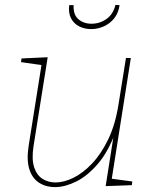

<svg xmlns="http://www.w3.org/2000/svg" viewBox="-20 -759 634 785"><path d="M208 6Q171 7 142 -10.5Q113 -28 100.5 -65.5Q88 -103 97 -162L151 -502L156 -492L66 -505L68 -520L175 -525L117 -161Q109 -108 119.5 -75.5Q130 -43 153.5 -28Q177 -13 207 -13Q241 -13 280 -32Q319 -51 356.5 -90.5Q394 -130 423 -190.5Q452 -251 465 -335L495 -522H515L436 -22L431 -29L521 -17L519 -2L412 2L447 -220L453 -221Q423 -139 380.5 -89.5Q338 -40 293 -17.5Q248 5 208 6ZM353 -640Q326 -640 304 -651Q282 -662 270.5 -684Q259 -706 263 -738H281Q279 -699 300.5 -680.5Q322 -662 354 -662Q388 -662 415.5 -681.5Q443 -701 452 -739L469 -738Q464 -705 446.5 -683.5Q429 -662 404 -651Q379 -640 353 -640Z"/></svg>

Font: Bitter Thin
Style: Italic
Weight: 100
Italic angle: -9°
Designer: Sol Matas, and Bitter project Authors
Foundry: Sol Matas
Version: Version 2.002